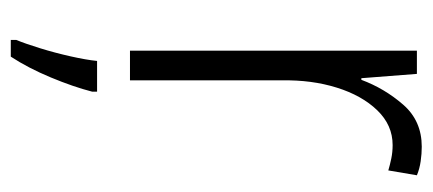

<svg xmlns="http://www.w3.org/2000/svg" viewBox="-243 -338 802 356"><g transform="rotate(90 158.0 -160.0)"><path d="M252 -541Q265 -541 279 -539Q293 -537 305 -532L296 -479Q286 -482 274 -484.5Q262 -487 249 -487Q212 -487 184.5 -458.5Q157 -430 142.5 -383.5Q128 -337 129 -282V0H74V-532H117L125 -429H128Q144 -472 174 -506.5Q204 -541 252 -541ZM150 70Q141 105 123.5 147Q106 189 85 221H54V211Q61 194 69.5 166.5Q78 139 84.5 110Q91 81 93 61H150Z"/></g></svg>

Font: Noto Sans Condensed Light
Style: Regular
Weight: 300
Width: 3
Designer: Monotype Design Team
Foundry: Monotype Imaging Inc.
Version: Version 2.013; ttfautohint (v1.8.4.7-5d5b)